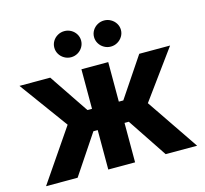

<svg xmlns="http://www.w3.org/2000/svg" viewBox="-109 -886 1081 1010"><g transform="rotate(-15 432.0 -381.5)"><path d="M213.9 -283.2 22 -545.9H189.5L334.5 -330.6H359.4V-545.9H505.4V-330.6H529.8L674.3 -545.9H842.3L650.9 -283.2L843.3 0H671.9L528.8 -214.8H505.4V0H359.4V-214.8H335.9L192.4 0H20.5ZM467.3 -692.4Q467.3 -711.6 477.1 -727.8Q486.9 -744 503.8 -753.6Q520.7 -763.2 540.4 -763.2Q560.1 -763.2 576.9 -753.6Q593.8 -744 603.8 -727.8Q613.8 -711.6 613.8 -692.4Q613.8 -673.3 603.8 -657Q593.8 -640.6 577 -630.9Q560.2 -621.1 540.4 -621.1Q520.5 -621.1 503.7 -630.9Q486.8 -640.6 477.1 -657Q467.3 -673.3 467.3 -692.4ZM251 -692.4Q251 -711.6 260.8 -727.8Q270.6 -744 287.5 -753.6Q304.4 -763.2 324.1 -763.2Q343.8 -763.2 360.6 -753.7Q377.4 -744.1 387.2 -727.9Q397 -711.6 397 -692.4Q397 -673.3 387.2 -657Q377.4 -640.6 360.7 -630.9Q343.9 -621.1 324.1 -621.1Q304.2 -621.1 287.4 -630.9Q270.5 -640.6 260.7 -657Q251 -673.3 251 -692.4Z"/></g></svg>

Font: Inter RS Variable
Style: Regular
Weight: 400
Designer: Rasmus Andersson (customised by Maria Ramos and Noel Pretorius)
Foundry: rsms
Version: Version 3.001;Glyphs 3.2.3 (3260)